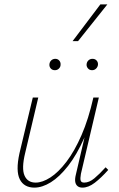

<svg xmlns="http://www.w3.org/2000/svg" viewBox="-20 -854 543 878"><path d="M137 4Q114 4 97 -5.5Q80 -15 70.5 -34Q61 -53 60.5 -82.5Q60 -112 69 -153L130 -408H155L95 -154Q78 -84 92 -51.5Q106 -19 143 -19Q174 -19 210.5 -42.5Q247 -66 284 -114.5Q321 -163 353 -236.5Q385 -310 407 -408H425Q400 -301 365.5 -223.5Q331 -146 291.5 -95.5Q252 -45 212.5 -20.5Q173 4 137 4ZM357 4Q343 4 334.5 -3Q326 -10 324 -23Q322 -36 327 -56L409 -408H432L350 -59Q346 -37 349 -28Q352 -19 365 -19Q388 -19 411.5 -38.5Q435 -58 463 -89L475 -77Q442 -40 413 -18Q384 4 357 4ZM231 -533Q219 -533 212 -541Q205 -549 206 -560Q207 -571 214.5 -578Q222 -585 233 -585Q244 -585 251 -577Q258 -569 257 -558Q257 -548 249.5 -540.5Q242 -533 231 -533ZM401 -533Q389 -533 382 -541.5Q375 -550 376 -560Q377 -571 384.5 -578Q392 -585 403 -585Q415 -585 422 -577Q429 -569 428 -558Q427 -548 419.5 -540.5Q412 -533 401 -533ZM312 -666 439 -834H471L337 -666Z"/></svg>

Font: Ysabeau Office Thin
Style: Italic
Weight: 250
Italic angle: -12°
Designer: Christian Thalmann (Catharsis Fonts)
Version: Version 2.001;gftools[0.9.30]; featfreeze: tnum,lnum,ss02